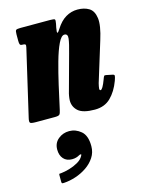

<svg xmlns="http://www.w3.org/2000/svg" viewBox="-147 -613 785 1051"><g transform="rotate(-15 245.5 -87.0)"><path d="M71 -520H238.5Q262 -520 265.5 -515.8Q269 -511.5 265 -491.5L260.5 -470Q255.5 -442.5 259.8 -442Q264 -441.5 275.5 -460Q300.5 -500 331.5 -518.2Q362.5 -536.5 398 -536.5Q436 -536.5 462.5 -520.5Q489 -504.5 494.8 -462.2Q500.5 -420 475.5 -341L406.5 -117Q404.5 -110.5 402.8 -100.2Q401 -90 401 -87Q401 -77.5 407 -77.5Q418.5 -77.5 438 -130Q443 -144.5 446 -148Q449 -151.5 459.5 -149L493 -142Q503 -140 502.2 -132.5Q501.5 -125 495 -106.5Q474.5 -51 439.8 -16.8Q405 17.5 349.5 17.5Q283 17.5 256 -6Q229 -29.5 229 -66.5Q229.5 -79 231.8 -92Q234 -105 237.5 -116L292 -315.5Q307 -367.5 310.5 -395Q314 -422.5 293.5 -422.5Q276 -422.5 258.2 -385.5Q240.5 -348.5 224 -289.5Q207.5 -230.5 192.5 -164.5L162.5 -29.5Q159 -12 153.5 -6Q148 0 127 0H20Q-7 0 -12.5 -5.2Q-18 -10.5 -13 -31.5L74.5 -408.5Q78 -422 74 -425.2Q70 -428.5 61 -428.5H58Q47 -428.5 44 -434.2Q41 -440 41 -454.5V-492Q41 -512 46.2 -516Q51.5 -520 71 -520ZM93 175.5Q93 138.5 119.5 116.5Q146 94.5 182 94.5Q218.5 94.5 248.5 119.8Q278.5 145 278.5 205Q278.5 240.5 260.2 268.5Q242 296.5 212.8 316.5Q183.5 336.5 149.2 347.8Q115 359 82 361Q73 361.5 70.8 359.8Q68.5 358 68.5 349V313.5Q68.5 306.5 71.2 306.2Q74 306 80 305.5Q101.5 303.5 128.2 295.8Q155 288 177.5 275Q200 262 209.5 244.5Q216 235 211.5 233.8Q207 232.5 199.5 237Q192 241.5 181.8 244.5Q171.5 247.5 158.5 247.5Q128 247.5 110.5 228Q93 208.5 93 175.5Z"/></g></svg>

Font: Besley* Condensed Heavy
Style: Italic
Weight: 800
Width: 3
Italic angle: -13°
Designer: Owen Earl
Foundry: indestructible type*
Version: Version 3.000; ttfautohint (v1.8.3)